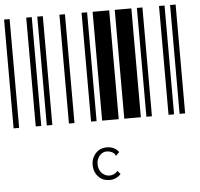

<svg xmlns="http://www.w3.org/2000/svg" viewBox="-60 -652 1079 1037"><g transform="rotate(-5 480.0 -133.5)"><path d="M0 0V-590H30V0ZM120 0V-590H150V0ZM180 0V-590H210V0ZM300 0V-590H330V0ZM420 0V-590H450V0ZM480 0V-590H570V0ZM600 0V-590H690V0ZM720 0V-590H750V0ZM840 0V-590H870V0ZM900 0V-590H930V0ZM493 323Q468 323 449 312Q430 300 419 280Q408 260 408 234Q408 209 419 189Q430 169 449 157Q468 146 493 146Q513 146 530 154Q546 162 557 177L540 194L538 196L536 194Q536 191 534 188Q533 186 529 182Q521 175 512 172Q502 168 490 168Q475 168 463 176Q450 184 443 199Q435 213 435 232Q435 251 443 267Q451 282 464 290Q478 299 494 299Q520 299 539 278L554 296Q529 323 493 323Z"/></g></svg>

Font: Libre Barcode 39 Extended Text
Style: Regular
Weight: 400
Version: Version 1.005; ttfautohint (v1.8.3)